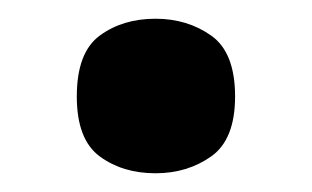

<svg xmlns="http://www.w3.org/2000/svg" viewBox="-20 -177 333 205"><path d="M146 8Q111 8 86.5 -10Q62 -28 62 -74Q62 -121 86.5 -139Q111 -157 146 -157Q180 -157 205.5 -139Q231 -121 231 -74Q231 -28 205.5 -10Q180 8 146 8Z"/></svg>

Font: Noto Serif Myanmar SemiCondensed ExtraBold
Style: Regular
Weight: 800
Width: 4
Designer: Ben Mitchell and the Monotype Design Team
Foundry: Monotype Imaging Inc.
Version: Version 2.106; ttfautohint (v1.8.4.7-5d5b)